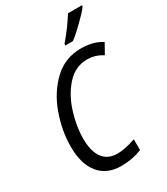

<svg xmlns="http://www.w3.org/2000/svg" viewBox="-230 -1047 1006 1156"><g transform="rotate(-30 273.0 -468.5)"><path d="M54 -242Q54 -352 94 -464Q134 -576 212.5 -650.5Q291 -725 401 -725Q488 -725 546 -687L507 -617Q458 -649 401 -649Q319 -649 260.5 -584.5Q202 -520 172.5 -426Q143 -332 143 -246Q143 -158 177.5 -112Q212 -66 278 -66Q330 -66 405 -92V-17Q338 10 261 10Q162 10 108 -55.5Q54 -121 54 -242ZM331 -798Q394 -871 441 -947H538V-938Q517 -910 467 -861Q417 -812 383 -787H330Z"/></g></svg>

Font: Noto Sans UI Narrow
Style: Italic
Weight: 400
Width: 4
Italic angle: -12°
Designer: Monotype Design Team
Foundry: Monotype Imaging Inc.
Version: Version 1.001